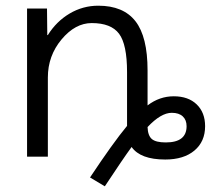

<svg xmlns="http://www.w3.org/2000/svg" viewBox="-20 -550 745 674"><path d="M148 0H75V-520H145L146 -427H148Q178 -475 224.5 -502.5Q271 -530 325 -530Q413 -530 455.5 -475.5Q498 -421 498 -303V-180Q540 -212 590 -212Q641 -212 670.5 -183.5Q700 -155 700 -107Q700 -53 662.5 -21.5Q625 10 560 10Q473 10 442 -34Q412 7 348 104L296 73Q377 -49 426 -108V-297Q426 -394 398 -431.5Q370 -469 302 -469Q244 -469 196 -411.5Q148 -354 148 -278ZM498 -104Q499 -74 513 -62Q527 -50 562 -50Q635 -50 635 -107Q635 -129 621.5 -141.5Q608 -154 583 -154Q545 -154 498 -104Z"/></svg>

Font: Mplus 1p
Style: Regular
Weight: 400
Version: Version 1.061